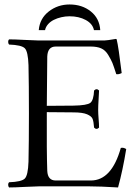

<svg xmlns="http://www.w3.org/2000/svg" viewBox="-20 -824 607 849"><path d="M151.4 -690.9Q155.8 -742.2 195.6 -773.2Q235.4 -804.2 287.6 -804.2Q343.3 -804.2 381.6 -773.4Q419.9 -742.7 423.3 -690.9H395.5Q389.6 -719.2 359.1 -735.6Q328.6 -752 287.6 -752Q269 -752 251 -747.8Q232.9 -743.7 217.8 -736.1Q202.6 -728.5 192.4 -716.8Q182.1 -705.1 179.2 -690.9ZM304.2 -356.9Q365.2 -357.9 379.6 -369.4Q394 -380.9 396 -423.8Q407.2 -435.1 418 -423.8Q418 -414.1 416 -385.5Q414.1 -356.9 414.1 -337.9Q414.1 -321.8 416 -298.8Q418 -275.9 418 -259.8Q406.7 -248.5 396 -259.8Q394 -286.6 389.4 -298.3Q384.8 -310.1 365 -318.6Q345.2 -327.1 304.2 -327.1L187 -328.1Q186 -153.3 189 -68.8Q190.9 -25.9 226.1 -25.9H381.8Q473.6 -25.9 514.2 -169.9Q525.4 -172.9 538.1 -165Q522.9 -70.8 502 4.9Q421.9 0 374 0H151.9Q136.7 0 90.3 2.4Q43.9 4.9 20 4.9Q16.1 0 16.1 -7.1Q16.1 -14.2 20 -18.1Q75.2 -20 89.6 -34.4Q104 -48.8 106 -108.9Q107.9 -190.9 107.9 -320.8Q107.9 -453.6 106 -536.1Q104 -596.2 89.6 -610.6Q75.2 -625 20 -627Q16.1 -631.8 16.1 -638.9Q16.1 -646 20 -649.9Q44.9 -649.9 89.8 -647.5Q134.8 -645 149.9 -645H441.9Q451.7 -645 492.2 -651.9Q496.1 -651.9 496.1 -648.9Q503.9 -618.2 518.1 -501Q504.9 -494.1 494.1 -496.1Q482.9 -531.2 477.1 -545.7Q471.2 -560.1 458.5 -581.1Q445.8 -602.1 427.5 -610.1Q409.2 -618.2 381.8 -618.2H226.1Q190.9 -618.2 189 -574.2L187 -356Z"/></svg>

Font: Linux Libertine Display
Style: Regular
Weight: 400
Designer: Philipp H. Poll
Foundry: Philipp H. Poll
Version: Version 5.0.9